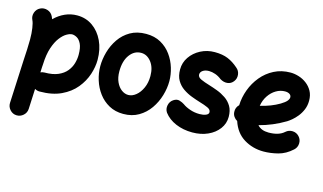

<svg xmlns="http://www.w3.org/2000/svg" viewBox="-96 -865 2442 1452"><g transform="rotate(15 1125.0 -139.0)"><path d="M103 285.6Q72.3 284.2 51.8 261.2Q31.2 238.3 32.2 208L47.9 -127.9Q50.8 -175.8 52.7 -217Q54.7 -258.3 54.7 -294.4Q54.7 -342.8 48.6 -383.1Q42.5 -423.3 33.2 -441.4Q20 -468.8 30 -498Q40 -527.3 67.4 -540.5Q94.7 -553.7 124 -544.2Q153.3 -534.7 167 -507.3Q171.9 -497.1 176.3 -485.8Q212.9 -522.5 257.8 -542.7Q302.7 -563 353 -563Q421.4 -563 474.4 -525.9Q527.3 -488.8 557.6 -424.3Q587.9 -359.9 587.9 -277.3Q587.9 -223.1 568.4 -163.3Q548.8 -103.5 505.9 -51Q462.9 1.5 393.6 34.2Q324.2 66.9 225.1 66.9Q205.6 66.9 188 56.6L180.7 214.8Q179.2 245.6 156.2 266.1Q133.3 286.6 103 285.6ZM196.3 -119.1 194.3 -74.7Q209 -81.5 225.1 -81.5Q289.1 -81.5 330.6 -99.6Q372.1 -117.7 396 -147Q419.9 -176.3 429.7 -210.4Q439.5 -244.6 439.5 -277.3Q439.5 -333 425 -362.5Q410.6 -392.1 390.4 -403.3Q370.1 -414.6 353 -414.6Q335.4 -414.6 310.5 -400.4Q285.6 -386.2 261 -354.2Q236.3 -322.3 218.5 -269.3Q200.7 -216.3 197.8 -139.2Q197.8 -135.3 197.3 -131.3Q196.8 -124 196.3 -119.1Z M893.1 -563Q959.5 -563 1008.5 -535.4Q1057.6 -507.8 1089.8 -463.1Q1122.1 -418.5 1137.9 -365.7Q1153.8 -313 1153.8 -262.7Q1153.8 -207.5 1136.7 -149.7Q1119.6 -91.8 1085.4 -42.7Q1051.3 6.3 999.8 36.6Q948.2 66.9 879.9 66.9Q816.4 66.9 767.8 40Q719.2 13.2 686.3 -31Q653.3 -75.2 636.5 -129.2Q619.6 -183.1 619.6 -237.3Q619.6 -292 635.7 -349.1Q651.9 -406.2 685.1 -454.8Q718.3 -503.4 770 -533.2Q821.8 -563 893.1 -563ZM893.1 -414.6Q839.8 -414.6 804.4 -366.5Q769 -318.4 769 -237.3Q769 -188.5 785.2 -153.6Q801.3 -118.7 826.7 -100.1Q852.1 -81.5 879.9 -81.5Q910.6 -81.5 939.5 -105Q968.3 -128.4 986.8 -169.4Q1005.4 -210.4 1005.4 -262.7Q1005.4 -330.6 972.4 -372.6Q939.5 -414.6 893.1 -414.6Z M1627.4 -390.1Q1608.9 -366.2 1580.3 -363.3Q1551.8 -360.4 1523.9 -377.4Q1500 -396.5 1473.9 -405.5Q1447.8 -414.6 1424.3 -414.6Q1395 -414.6 1376.5 -401.9Q1357.9 -389.2 1357.9 -370.1Q1357.9 -348.6 1385.5 -336.2Q1413.1 -323.7 1451.2 -312.5Q1483.4 -302.7 1519 -289.3Q1554.7 -275.9 1586.2 -254.6Q1617.7 -233.4 1637.5 -200.2Q1657.2 -167 1657.2 -117.7Q1657.2 -65.4 1626 -23.4Q1594.7 18.6 1541.3 42.7Q1487.8 66.9 1420.4 66.9Q1349.1 66.9 1290.5 42Q1231.9 17.1 1198.2 -27.8Q1181.6 -52.7 1187.7 -83.5Q1193.8 -114.3 1219.2 -130.9Q1244.1 -147.5 1266.8 -140.4Q1289.6 -133.3 1304.7 -123Q1326.7 -106.4 1362.3 -94Q1397.9 -81.5 1438 -81.5Q1465.8 -81.5 1486.8 -89.8Q1507.8 -98.1 1507.8 -114.3Q1507.8 -134.8 1481.2 -146.7Q1454.6 -158.7 1417.5 -169.4Q1385.3 -179.2 1349.1 -192.9Q1313 -206.5 1281 -228.5Q1249 -250.5 1229 -284.7Q1209 -318.8 1209 -370.1Q1209 -423.3 1239 -467.3Q1269 -511.2 1319.3 -537.6Q1369.6 -564 1429.7 -564Q1490.7 -564 1533.2 -546.4Q1575.7 -528.8 1614.7 -494.1Q1638.7 -475.1 1642.3 -444.6Q1646 -414.1 1627.4 -390.1Z M2199.2 -8.8Q2148.9 37.1 2090.8 52Q2032.7 66.9 1978 66.9Q1893.6 66.9 1824.7 24.9Q1755.9 -17.1 1727.1 -104.5Q1710.9 -113.3 1700 -129.2Q1689 -145 1688 -165Q1685.5 -199.7 1710.9 -224.1Q1712.9 -285.6 1735.1 -345.9Q1757.3 -406.2 1797.9 -455.3Q1838.4 -504.4 1895.5 -533.7Q1952.6 -563 2023.4 -563Q2054.7 -563 2087.9 -552.7Q2121.1 -542.5 2149.4 -521.2Q2177.7 -500 2195.3 -468.3Q2212.9 -436.5 2212.9 -393.1Q2212.9 -355 2199.5 -323Q2186 -291 2166.3 -266.6Q2146.5 -242.2 2126.5 -225.6Q2106.4 -209 2092.8 -200.7Q2044.4 -171.9 1993.9 -150.6Q1943.4 -129.4 1890.6 -115.7Q1920.4 -81.5 1978 -81.5Q2058.1 -81.5 2099.6 -119.1Q2122.6 -139.6 2153.3 -138.2Q2184.1 -136.7 2204.6 -113.8Q2225.1 -91.3 2223.6 -60.3Q2222.2 -29.3 2199.2 -8.8ZM2019 -414.6Q1982.9 -414.6 1949.7 -394.8Q1916.5 -375 1893.1 -340.1Q1869.6 -305.2 1862.3 -259.8Q1946.8 -279.3 2011.2 -317.4Q2044.4 -337.4 2056.6 -352.8Q2068.8 -368.2 2068.8 -380.9Q2068.8 -396.5 2055.4 -405.5Q2042 -414.6 2019 -414.6Z"/></g></svg>

Font: Mikhak ExtraBold
Style: Regular
Weight: 800
Designer: Amin Abedi
Version: Version 3.3